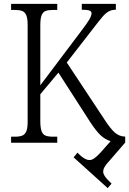

<svg xmlns="http://www.w3.org/2000/svg" viewBox="-20 -733 663 986"><path d="M358 75 378 51 390 63Q419 89 439 89Q451 89 463.5 80.5Q476 72 493 54L548 -8Q519 -17 496 -39Q473 -61 444 -105L280 -360L187 -249V-112Q187 -77 193.5 -59.5Q200 -42 214 -36.5Q228 -31 254 -31H274V0H37V-31H55Q80 -31 94 -36.5Q108 -42 115 -58.5Q122 -75 122 -108V-605Q122 -638 115 -654.5Q108 -671 94 -676.5Q80 -682 55 -682H37V-713H274V-682H253Q228 -682 214 -676.5Q200 -671 193.5 -654Q187 -637 187 -603V-295L395 -571Q427 -613 438.5 -632.5Q450 -652 450 -665Q450 -675 439 -679Q428 -683 400 -683V-713H575V-683Q553 -683 537.5 -674Q522 -665 506.5 -647Q491 -629 458 -586L323 -412L520 -114Q549 -70 570 -52Q591 -34 616 -32H623V-1L540 95Q524 112 517 124.5Q510 137 510 149Q510 169 541 198L553 210L533 233Z"/></svg>

Font: Noto Serif NarrowLight
Style: Regular
Weight: 300
Width: 4
Designer: Monotype Design Team
Foundry: Monotype Imaging Inc.
Version: Version 1.001